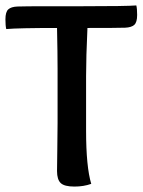

<svg xmlns="http://www.w3.org/2000/svg" viewBox="-20 -684 525 707"><path d="M192 -231V-431Q192 -487 190 -581Q48 -581 3 -577Q0 -589 0 -613Q0 -640 10.5 -649.5Q21 -659 44 -660Q69 -661 161 -661H279Q447 -661 482 -664Q485 -652 485 -629Q485 -602 474.5 -592.5Q464 -583 441 -582Q413 -581 302 -581Q297 -473 297 -404V-203Q297 -70 316 -7Q288 3 254 3Q217 3 203.5 -10Q190 -23 190 -54Q190 -70 191 -133Q192 -196 192 -231Z"/></svg>

Font: Overlock
Style: Bold
Weight: 700
Designer: Dario Muhafara
Foundry: Dario Manuel Muhafara
Version: Version 1.001